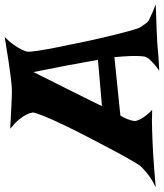

<svg xmlns="http://www.w3.org/2000/svg" viewBox="-58 -768 720 844"><g transform="rotate(-90 302.0 -346.0)"><path d="M158.2 -661.1Q207 -658.2 240.7 -656.7Q274.4 -655.3 296.9 -654.3Q322.3 -653.3 339.8 -654.3Q357.4 -655.3 387.7 -659.2Q413.1 -662.1 455.6 -668.5Q498 -674.8 561.5 -685.5Q539.1 -663.1 526.9 -645Q514.6 -627 507.8 -614.3Q500 -598.6 497.1 -587.9Q495.1 -578.1 501 -539.1Q506.8 -500 517.6 -446.8Q528.3 -393.6 541 -333.5Q553.7 -273.4 566.4 -221.2Q579.1 -168.9 589.4 -132.3Q599.6 -95.7 604.5 -88.9Q619.1 -68.4 623 -62Q627 -55.7 636.7 -50.8Q640.6 -48.8 649.4 -44.9Q657.2 -41 670.4 -35.2Q683.6 -29.3 704.1 -21.5Q666 -19.5 638.7 -19Q611.3 -18.6 593.8 -17.6Q573.2 -16.6 558.6 -15.6Q543.9 -15.6 523.4 -13.7Q505.9 -11.7 478 -9.8Q450.2 -7.8 413.1 -5.9Q432.6 -19.5 444.8 -30.8Q457 -42 463.9 -49.8Q471.7 -59.6 474.6 -67.4Q476.6 -76.2 477.5 -93.8Q478.5 -109.4 477.5 -135.3Q476.6 -161.1 472.7 -203.1L215.8 -176.8Q206.1 -160.2 201.2 -147.9Q196.3 -135.7 194.3 -127Q191.4 -116.2 192.4 -109.4Q194.3 -101.6 199.2 -90.8Q204.1 -81.1 213.4 -67.9Q222.7 -54.7 241.2 -37.1Q216.8 -38.1 191.4 -38.1Q166 -38.1 144.5 -37.1Q119.1 -36.1 94.7 -35.2Q70.3 -34.2 39.1 -32.2Q12.7 -30.3 -22.9 -27.8Q-58.6 -25.4 -99.6 -21.5Q-74.2 -33.2 -56.6 -45.4Q-39.1 -57.6 -27.3 -68.4Q-13.7 -80.1 -3.9 -90.8Q2.9 -100.6 23.4 -136.2Q43.9 -171.9 69.8 -220.7Q95.7 -269.5 124.5 -325.2Q153.3 -380.9 176.8 -430.2Q200.2 -479.5 214.8 -515.6Q229.5 -551.8 229.5 -562.5Q227.5 -575.2 219.7 -590.8Q212.9 -604.5 198.7 -622.1Q184.6 -639.6 158.2 -661.1ZM460.9 -275.4Q455.1 -309.6 450.2 -334.5Q445.3 -359.4 442.4 -376Q438.5 -395.5 436.5 -410.2Q433.6 -423.8 429.7 -445.3Q425.8 -463.9 420.4 -491.7Q415 -519.5 407.2 -558.6Q351.6 -447.3 320.8 -386.2Q290 -325.2 276.4 -296.9Q259.8 -263.7 257.8 -257.8Z"/></g></svg>

Font: Lakki Reddy
Style: Regular
Weight: 400
Designer: Appaji Ambarisha Darbha
Version: Version 1.0.4; ttfautohint (v1.2.42-39fb)